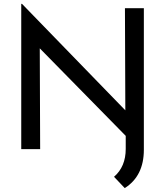

<svg xmlns="http://www.w3.org/2000/svg" viewBox="-20 -765 846 985"><path d="M718 -723V3Q718 138 620 200L565 142Q625 90 625 -1V-68L184 -517L186 0H89V-745H93L623 -199L621 -723Z"/></svg>

Font: Josefin Sans
Style: Regular
Weight: 400
Designer: Santiago Orozco
Foundry: Typemade
Version: Version 2.000